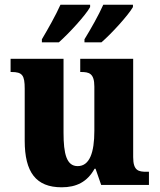

<svg xmlns="http://www.w3.org/2000/svg" viewBox="-20 -786 678 816"><path d="M339 -619V-606H411C454 -643 525 -721 545 -756V-766H419C399 -721 366 -663 339 -619ZM158 -619V-606H230C272 -643 344 -721 363 -756V-766H237C217 -721 184 -663 158 -619ZM242 10C305 10 351 -13 382 -69H386L410 0H613V-56H603C569 -56 546 -60 546 -118V-536H321V-480H324C358 -480 381 -475 381 -418V-230C381 -138 361 -80 310 -80C263 -80 250 -132 250 -222V-536H25V-480H29C75 -480 85 -466 85 -409V-188C85 -54 133 10 242 10Z"/></svg>

Font: Noto Serif Bengali SemiCondensed ExtraBold
Style: Regular
Weight: 800
Width: 4
Designer: Juan Bruce, Universal Thirst, Indian Type Foundry and the Monotype Design Team.
Foundry: Monotype Imaging Inc.
Version: Version 2.003